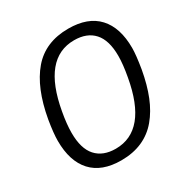

<svg xmlns="http://www.w3.org/2000/svg" viewBox="-169 -856 958 999"><g transform="rotate(-30 310.5 -356.0)"><path d="M275.9 9.8Q159.2 9.8 99.1 -55.7Q39.1 -121.1 39.1 -243.2Q39.1 -288.6 51.8 -365.2Q82.5 -538.6 161.1 -630.4Q239.7 -722.2 377.9 -722.2Q495.6 -722.2 555.9 -656.7Q616.2 -591.3 616.2 -469.2Q616.2 -427.2 603 -347.2Q587.9 -262.2 562 -197.8Q536.1 -133.3 496.8 -86.2Q457.5 -39.1 402.1 -14.6Q346.7 9.8 275.9 9.8ZM280.8 -57.1Q468.8 -57.1 520 -347.2Q533.2 -418.9 533.2 -469.2Q533.2 -563.5 491.9 -609.1Q450.7 -654.8 374 -654.8Q186 -654.8 134.8 -365.2Q122.1 -295.9 122.1 -243.2Q122.1 -148.9 163.3 -103Q204.6 -57.1 280.8 -57.1Z"/></g></svg>

Font: Creato Display
Style: Italic
Weight: 400
Italic angle: -10°
Version: Version 1.000